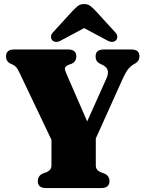

<svg xmlns="http://www.w3.org/2000/svg" viewBox="-20 -950 732 970"><path d="M533 -35Q533 0 492 0H211.5Q171 0 171 -35Q171 -61.5 196 -73L215 -80Q240 -91 240 -114V-243.5L79 -581.5Q69 -601.5 62.5 -609.8Q56 -618 44 -623.5L31 -629.5Q10.5 -640 10.5 -665Q10.5 -700 51 -700H325Q365.5 -700 365.5 -665Q365.5 -638.5 341 -627.5L327.5 -623Q309 -615 308 -605.2Q307 -595.5 317 -574L420.5 -336.5L518.5 -555.5Q540 -604.5 494 -624L483 -629.5Q463 -639.5 463 -665Q463 -700 503.5 -700H644.5Q684.5 -700 684.5 -665Q684.5 -643 665 -630.5L657 -626Q642 -617.5 629 -602.5Q616 -587.5 597.5 -546.5L464 -250.5V-114Q464 -90.5 488.5 -80L508 -73Q533 -61.5 533 -35ZM565 -745.5Q547.5 -730 517.5 -748L405 -808L292.5 -748Q263 -730 245 -745.5Q238.5 -751.5 237.5 -763.2Q236.5 -775 248.5 -787.5L345 -893Q360.5 -909.5 373 -919.5Q385.5 -929.5 405 -929.5Q424.5 -929.5 437 -919.5Q449.5 -909.5 465 -893L561.5 -787.5Q573.5 -775 572.5 -763.2Q571.5 -751.5 565 -745.5Z"/></svg>

Font: Fraunces 72pt S050 Black
Style: Regular
Weight: 900
Version: Version 1.000; ttfautohint (v1.8.3)